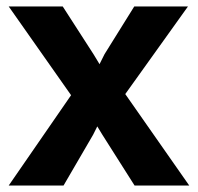

<svg xmlns="http://www.w3.org/2000/svg" viewBox="-20 -577 616 597"><path d="M7 0 201 -281 7 -557H175L271 -408L289.5 -377.5L305 -408.5L397.5 -557H564.5L369.5 -284.5L568.5 0H398.5L298 -158.5L282.5 -184L269.5 -158L177.5 0Z"/></svg>

Font: Merriweather Sans
Style: Bold
Weight: 700
Designer: Eben Sorkin
Foundry: Eben Sorkin
Version: Version 1.008; ttfautohint (v1.7.19-72a1) -l 8 -r 50 -G 200 